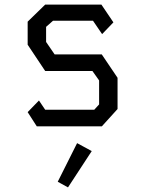

<svg xmlns="http://www.w3.org/2000/svg" viewBox="-20 -548 640 833"><path d="M176 -528 100 -454V-354L176 -240H381L410 -199V-95L389 -72H176L149 -112L100 -61.5L139.5 0H422L490 -75V-210.5L421.5 -312H217L180 -366V-431.5L210 -458H383.5L423 -400L472 -451L420 -528ZM230.5 240.5 275 265 378 107.5 314.5 73Z"/></svg>

Font: Kode
Style: Regular
Weight: 400
Monospace: yes
Designer: Isa Ozler
Foundry: Kadena LLC
Version: Version 1.000;gftools[0.9.28]